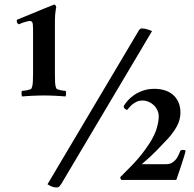

<svg xmlns="http://www.w3.org/2000/svg" viewBox="-20 -794 855 845"><path d="M125.5 -665.3Q125.5 -688.8 122.3 -695.3Q119 -701.8 110.6 -701.8Q108.6 -701.8 103.4 -700.6Q98.2 -699.4 91.1 -697.5Q83.9 -695.6 76.4 -692.8Q69 -690.1 63.1 -687Q58.6 -688.8 56.3 -692.5Q54 -696.3 54 -698.7Q54 -700 54 -703.4Q54 -706.8 55.3 -707.4Q86.5 -719.8 115.4 -731.9Q144.4 -744 167.1 -753.3Q189.9 -762.6 203.8 -768.2Q217.8 -773.8 218.5 -773.8H219.8Q223 -773.8 225 -768.8Q226.9 -763.8 227.6 -761.4Q225.6 -755.8 225 -747.7Q223.7 -740.9 222.7 -730Q221.7 -719.2 221.7 -703.1V-468.7Q221.7 -446.4 222.4 -431.2Q223 -416 227.6 -405.5Q228.9 -402.4 234.4 -400.5Q239.9 -398.7 246.4 -397.1Q252.9 -395.6 259.1 -394.9Q265.3 -394.3 268.5 -394.3Q271.1 -390.6 270.8 -381.6Q270.5 -372.6 268.5 -369.5Q258.8 -370.1 246.7 -371.1Q234.7 -372 222 -372.6Q209.4 -373.2 196.7 -373.5Q184 -373.9 173 -373.9Q162.6 -373.9 149.9 -373.5Q137.2 -373.2 123.9 -372.6Q110.6 -372 98.5 -371.1Q86.5 -370.1 76.8 -369.5Q75.5 -372.6 74.8 -381.6Q74.2 -390.6 76.8 -394.3Q80 -394.3 86.5 -394.9Q93 -395.6 99.8 -397.1Q106.7 -398.7 112.2 -400.5Q117.7 -402.4 119 -405.5Q123.6 -416 124.5 -431.2Q125.5 -446.4 125.5 -468.7ZM250 15Q247 20 242 25.5Q237 31 230 31Q215 31 201 24Q195 21 189 17L588 -655Q590 -660 594.5 -664.5Q599 -669 604 -669Q616 -669 631 -664Q646 -659 649 -657ZM796.9 -131Q794.9 -120.4 788.7 -100.6Q782.6 -80.7 775.7 -60.3Q768.9 -39.8 763.1 -23.1Q757.2 -6.3 755.9 -2H514.1Q511.5 -5.1 510.5 -8.2Q509.6 -11.3 508.9 -13.8Q527.1 -33 543 -48.5Q559 -64 573.9 -80.4Q588.9 -96.9 604.5 -116.4Q620.1 -135.9 638.3 -163.8Q661.7 -200.4 670.1 -230.5Q678.6 -260.5 678.6 -281Q678.6 -296.5 672.4 -309.5Q666.2 -322.5 656.1 -331.8Q646.1 -341.1 633.4 -346.4Q620.7 -351.7 608.4 -351.7Q592.1 -351.7 579.8 -345.5Q567.4 -339.3 559.3 -331.8Q551.2 -324.4 546.3 -317.9Q541.4 -311.4 539.5 -310.1Q537.5 -310.1 531 -314.2Q524.5 -318.2 524.5 -326.9Q529.7 -336.8 541.1 -350.1Q552.5 -363.5 569.4 -375.2Q586.3 -387 609 -395.1Q631.8 -403.1 659.7 -403.1Q683.1 -403.1 703.9 -396.9Q724.7 -390.7 740.3 -377.7Q755.9 -364.7 765 -344.9Q774.1 -325 774.1 -297.7Q774.1 -268 759.2 -239.8Q744.2 -211.6 719.5 -184.3Q694.8 -158.2 668.2 -130.6Q641.5 -103.1 603.8 -71.4H710.4Q726.7 -71.4 737.4 -77.9Q748.1 -84.5 754.9 -93.4Q761.8 -102.4 766 -112.4Q770.2 -122.3 773.5 -129.7Q774.8 -132.2 777.4 -133.1Q780 -134.1 783.2 -134.1Q787.1 -134.1 790.7 -133.7Q794.3 -133.4 796.9 -131Z"/></svg>

Font: Vermiglione
Style: Bold
Weight: 700
Version: Version 1.000